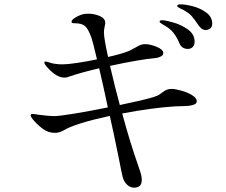

<svg xmlns="http://www.w3.org/2000/svg" viewBox="-20 -837 1040 883"><path d="M956 -728Q956 -713 946.5 -706Q937 -699 926 -699Q907 -699 892 -722Q874 -749 861.5 -763Q849 -777 824 -791Q818 -794 811.5 -797Q805 -800 800 -803.5Q795 -807 795 -810Q795 -817 812 -817Q833 -817 867.5 -808Q902 -799 929 -779Q956 -759 956 -728ZM885 -371Q885 -359 866.5 -354Q848 -349 826 -349Q801 -349 787 -348Q677 -341 542 -315Q578 -182 615 -77Q616 -73 624 -50.5Q632 -28 632 -9Q632 26 597 26Q578 26 563.5 11.5Q549 -3 544 -24Q539 -44 526 -111L503 -222L485 -304Q324 -269 272 -237Q253 -226 232 -226Q200 -226 173.5 -247Q147 -268 131 -288Q121 -301 121 -306Q121 -313 130 -313Q136 -313 141.5 -312Q147 -311 152 -310Q206 -303 228 -303Q252 -303 322 -314.5Q392 -326 476 -343Q453 -452 436 -523Q347 -502 296 -484Q287 -480 276 -480Q239 -480 195 -530Q184 -543 184 -549Q184 -554 189 -554Q194 -554 203 -551Q229 -541 268 -541Q290 -541 334 -547.5Q378 -554 426 -564Q407 -645 401 -662Q386 -705 370.5 -717.5Q355 -730 326 -730Q317 -730 313 -731Q309 -732 309 -737Q309 -746 328.5 -757.5Q348 -769 368 -773Q374 -774 386 -774Q415 -774 439.5 -763Q464 -752 464 -732Q464 -727 461 -713.5Q458 -700 458 -688Q458 -661 477 -575Q544 -590 576 -604Q581 -606 606 -620Q618 -627 626.5 -630.5Q635 -634 647 -634Q671 -634 701 -621.5Q731 -609 731 -593Q731 -583 719 -577Q707 -571 696 -570Q624 -564 486 -534Q508 -438 531 -354Q638 -376 684 -390Q705 -396 715.5 -404Q726 -412 728 -413Q739 -421 747 -424.5Q755 -428 770 -428Q786 -428 814.5 -420Q843 -412 864 -399Q885 -386 885 -371ZM714 -738Q714 -744 727 -744Q739 -744 775.5 -734Q812 -724 843.5 -702Q875 -680 875 -645Q875 -629 866 -620.5Q857 -612 844 -612Q816 -612 805 -638Q794 -665 778.5 -685Q763 -705 738 -719Q735 -721 728 -725Q721 -729 717.5 -732Q714 -735 714 -738Z"/></svg>

Font: Shippori Mincho
Style: Regular
Weight: 400
Designer: FONTDASU
Foundry: FONTDASU / Google Inc. / but / Adobe
Version: Version 3.110; ttfautohint (v1.8.3)